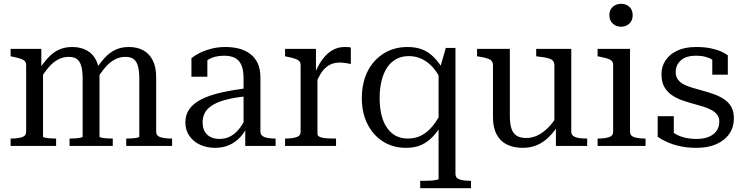

<svg xmlns="http://www.w3.org/2000/svg" viewBox="-20 -770 3928 1013"><path d="M36 0V-39H38Q73 -39 95.5 -46Q118 -53 118 -75V-426Q118 -441 110 -448.5Q102 -456 86 -461Q70 -466 46 -471L36 -473V-512H198V-409L207 -397V-49Q207 -46 218.5 -43.5Q230 -41 245.5 -40Q261 -39 274 -39H276V0ZM575 0H347V-39H348Q362 -39 377.5 -40Q393 -41 404.5 -43.5Q416 -46 416 -49V-354Q416 -395 409 -420.5Q402 -446 386.5 -458Q371 -470 343 -470Q312 -470 285.5 -455.5Q259 -441 235.5 -413.5Q212 -386 189 -346L182 -398Q208 -437 233.5 -465Q259 -493 290 -507.5Q321 -522 361 -522Q404 -522 436.5 -505Q469 -488 487 -452.5Q505 -417 505 -361V-49Q505 -46 516.5 -43.5Q528 -41 544 -40Q560 -39 574 -39H575ZM888 0H646V-39H648Q662 -39 677.5 -40Q693 -41 704 -43.5Q715 -46 715 -49V-354Q715 -395 708 -420.5Q701 -446 685.5 -458Q670 -470 642 -470Q611 -470 584.5 -455.5Q558 -441 534.5 -413.5Q511 -386 487 -346L481 -398Q507 -437 532.5 -465Q558 -493 589 -507.5Q620 -522 660 -522Q703 -522 735 -505Q767 -488 785.5 -452.5Q804 -417 804 -361V-75Q804 -53 827 -46Q850 -39 885 -39H888Z M1293 -306 1292 -263Q1242 -259 1202.5 -251Q1163 -243 1134 -231.5Q1105 -220 1086 -204.5Q1067 -189 1058 -169Q1049 -149 1049 -124Q1049 -96 1060 -76.5Q1071 -57 1091 -47Q1111 -37 1137 -37Q1173 -37 1200 -53Q1227 -69 1247.5 -97.5Q1268 -126 1284 -164L1292 -119Q1277 -80 1251 -50.5Q1225 -21 1191.5 -5.5Q1158 10 1115 10Q1072 10 1036.5 -6Q1001 -22 979.5 -52.5Q958 -83 958 -124Q958 -165 979.5 -195Q1001 -225 1043.5 -246.5Q1086 -268 1148.5 -282Q1211 -296 1293 -306ZM1274 0V-104H1265V-356Q1265 -401 1253.5 -427Q1242 -453 1219.5 -464.5Q1197 -476 1163 -476Q1111 -476 1078.5 -455Q1046 -434 1026 -404Q1026 -419 1029.5 -430.5Q1033 -442 1039.5 -450.5Q1046 -459 1055 -464Q1064 -469 1074 -471V-365H990V-463Q1004 -475 1029.5 -488.5Q1055 -502 1091 -512Q1127 -522 1170 -522Q1208 -522 1241 -513.5Q1274 -505 1299.5 -486Q1325 -467 1339.5 -436.5Q1354 -406 1354 -362V-75Q1354 -61 1364.5 -53Q1375 -45 1393 -42Q1411 -39 1433 -39H1434V0Z M1831 -519V-432Q1825 -434 1815.5 -435.5Q1806 -437 1795.5 -438.5Q1785 -440 1775 -440Q1749 -440 1730 -432.5Q1711 -425 1695.5 -410.5Q1680 -396 1667.5 -373.5Q1655 -351 1642 -320L1637 -372Q1654 -418 1677.5 -451.5Q1701 -485 1731 -503.5Q1761 -522 1798 -522Q1809 -522 1817.5 -521.5Q1826 -521 1831 -519ZM1484 0V-39H1485Q1520 -39 1543 -46Q1566 -53 1566 -75V-426Q1566 -441 1558 -448.5Q1550 -456 1534 -461Q1518 -466 1494 -471L1484 -473V-512H1647V-369L1655 -378V-63Q1655 -53 1667.5 -47.5Q1680 -42 1699 -40.5Q1718 -39 1735 -39H1753V0Z M2197 223V184H2221Q2234 184 2251 183Q2268 182 2281 179.5Q2294 177 2294 174V-393L2301 -409L2332 -517H2383V148Q2383 170 2406 177Q2429 184 2463 184H2465V223ZM2130 -522Q2175 -522 2209 -508.5Q2243 -495 2271.5 -465.5Q2300 -436 2327 -388L2314 -332Q2293 -381 2266 -412Q2239 -443 2206.5 -458.5Q2174 -474 2136 -474Q2099 -474 2070 -458Q2041 -442 2022 -413Q2003 -384 1993 -343Q1983 -302 1983 -252Q1983 -204 1992.5 -164.5Q2002 -125 2021 -97Q2040 -69 2067.5 -54Q2095 -39 2131 -39Q2173 -39 2205.5 -56.5Q2238 -74 2265 -108Q2292 -142 2314 -190L2325 -136Q2298 -87 2268.5 -54.5Q2239 -22 2204.5 -6Q2170 10 2122 10Q2054 10 2001.5 -23Q1949 -56 1919 -115Q1889 -174 1889 -252Q1889 -332 1919 -392.5Q1949 -453 2004 -487.5Q2059 -522 2130 -522Z M2670 -512V-158Q2670 -117 2678.5 -91.5Q2687 -66 2706 -54Q2725 -42 2756 -42Q2789 -42 2818 -56.5Q2847 -71 2873.5 -98Q2900 -125 2923 -165L2930 -115Q2903 -74 2875 -46.5Q2847 -19 2813.5 -4.5Q2780 10 2737 10Q2690 10 2654.5 -7.5Q2619 -25 2600 -61Q2581 -97 2581 -151V-426Q2581 -448 2564 -456.5Q2547 -465 2509 -471L2497 -473V-512ZM2994 -512V-75Q2994 -61 3004.5 -53Q3015 -45 3033 -42Q3051 -39 3075 -39H3078V0H2913V-103L2905 -115V-426Q2905 -448 2887.5 -457Q2870 -466 2831 -470L2809 -473V-512Z M3257 -629Q3231 -629 3213 -645.5Q3195 -662 3195 -690Q3195 -718 3213 -734Q3231 -750 3257 -750Q3283 -750 3300.5 -734Q3318 -718 3318 -690Q3318 -662 3300.5 -645.5Q3283 -629 3257 -629ZM3304 -512V-75Q3304 -53 3327 -46Q3350 -39 3384 -39H3386V0H3133V-39H3135Q3170 -39 3192.5 -46Q3215 -53 3215 -75V-426Q3215 -448 3197.5 -456Q3180 -464 3144 -471L3133 -473V-512Z M3775 -128Q3775 -150 3764 -164.5Q3753 -179 3734 -189.5Q3715 -200 3690.5 -207.5Q3666 -215 3640 -222Q3610 -230 3580 -240.5Q3550 -251 3525 -268Q3500 -285 3485 -311.5Q3470 -338 3470 -378Q3470 -420 3492 -452.5Q3514 -485 3554.5 -503.5Q3595 -522 3653 -522Q3697 -522 3730.5 -515Q3764 -508 3786.5 -497.5Q3809 -487 3820 -478V-376H3738V-472Q3748 -472 3755.5 -467.5Q3763 -463 3767.5 -456Q3772 -449 3773.5 -440.5Q3775 -432 3772 -426Q3762 -441 3744.5 -452Q3727 -463 3704.5 -469.5Q3682 -476 3653 -476Q3598 -476 3571.5 -451Q3545 -426 3545 -390Q3545 -366 3557 -350Q3569 -334 3589 -324Q3609 -314 3634.5 -306.5Q3660 -299 3686 -292Q3716 -284 3745.5 -273.5Q3775 -263 3799.5 -247Q3824 -231 3838 -206.5Q3852 -182 3852 -145Q3852 -100 3828.5 -65Q3805 -30 3761 -10Q3717 10 3655 10Q3607 10 3568.5 1.5Q3530 -7 3501 -20Q3472 -33 3450 -48V-157H3535V-34Q3522 -42 3514.5 -49Q3507 -56 3504.5 -63Q3502 -70 3503 -78Q3504 -86 3508 -94Q3523 -75 3545 -62.5Q3567 -50 3594.5 -43.5Q3622 -37 3655 -37Q3693 -37 3719.5 -48Q3746 -59 3760.5 -79.5Q3775 -100 3775 -128Z"/></svg>

Font: Roboto Serif 72pt
Style: Regular
Weight: 400
Designer: Greg Gazdowicz
Foundry: Commercial Type
Version: Version 1.008